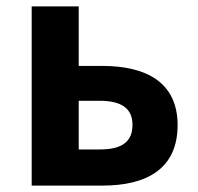

<svg xmlns="http://www.w3.org/2000/svg" viewBox="-20 -580 618 600"><path d="M79 0H300C435 0 535 -50 535 -189C535 -324 435 -374 300 -374H226V-560H79ZM226 -113V-265H292C361 -265 394 -240 394 -190C394 -137 361 -113 292 -113Z"/></svg>

Font: Noto Sans HK
Style: Bold
Weight: 700
Designer: Ryoko NISHIZUKA 西塚涼子 (kana, bopomofo & ideographs); Paul D. Hunt (Latin, Greek & Cyrillic); Sandoll Communications 산돌커뮤니
Foundry: Adobe
Version: Version 2.002;hotconv 1.0.116;makeotfexe 2.5.65601